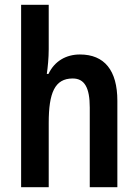

<svg xmlns="http://www.w3.org/2000/svg" viewBox="-20 -780 574 800"><path d="M183 -575V-760H68V0H183V-268C183 -393 208 -453 283 -453C332 -453 354 -415 354 -332V0H469V-360C469 -487 415 -553 313 -553C255 -553 207 -525 182 -472H175C179 -498 183 -539 183 -575Z"/></svg>

Font: Noto Sans Gujarati UI Condensed SemiBold
Style: Regular
Weight: 600
Width: 3
Designer: Jelle Bosma - Monotype Design Team, Universal Thirst
Foundry: Monotype Imaging Inc.
Version: Version 2.106